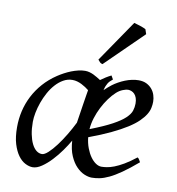

<svg xmlns="http://www.w3.org/2000/svg" viewBox="-82 -786 811 880"><g transform="rotate(10 323.5 -346.0)"><path d="M444.8 -381.8Q428.7 -367.2 413.3 -346.2Q397.9 -325.2 385.5 -300.8Q373 -276.4 364.7 -249.8Q356.4 -223.1 354.5 -197.3Q418.5 -222.2 455.8 -242.4Q493.2 -262.7 512.2 -280.8Q531.2 -298.8 536.6 -315.4Q542 -332 542 -349.1Q542 -364.3 538.1 -375.2Q534.2 -386.2 527.8 -392.8Q521.5 -399.4 513.4 -402.6Q505.4 -405.8 497.1 -405.8Q489.3 -405.8 474.1 -400.1Q459 -394.5 444.8 -381.8ZM292.5 -216.3Q295.9 -238.3 299.6 -262.2Q303.2 -286.1 306.6 -307.6Q310.1 -329.1 312.7 -345.9Q315.4 -362.8 316.9 -371.1V-372.1Q309.6 -377.9 300.8 -383.8Q292 -389.6 282.2 -394.5Q272.5 -399.4 261.5 -402.6Q250.5 -405.8 238.8 -405.8Q216.8 -405.8 197.3 -394.8Q177.7 -383.8 161.4 -365.7Q145 -347.7 132.3 -324.5Q119.6 -301.3 110.8 -276.6Q102.1 -252 97.4 -228Q92.8 -204.1 92.8 -185.1Q92.8 -153.3 97.9 -127.9Q103 -102.5 111.8 -84.5Q120.6 -66.4 132.8 -56.6Q145 -46.9 159.2 -46.9Q170.9 -46.9 188 -62.5Q205.1 -78.1 223.6 -102.8Q242.2 -127.4 260.3 -157.5Q278.3 -187.5 292.5 -216.3ZM420.9 -439.9Q413.6 -434.1 408.4 -429Q403.3 -423.8 399.7 -418Q396 -412.1 392.8 -404.3Q389.6 -396.5 386.7 -384.3Q402.3 -399.4 419.9 -413.1Q431.6 -421.9 446 -429.9Q460.4 -438 475.8 -444.1Q491.2 -450.2 507.1 -453.6Q522.9 -457 538.1 -457Q559.1 -457 574.5 -449.5Q589.8 -441.9 600.1 -429.7Q610.4 -417.5 615.2 -402.1Q620.1 -386.7 620.1 -371.1Q620.1 -357.4 616.9 -342.3Q613.8 -327.1 603.8 -311Q593.8 -294.9 575.9 -277.3Q558.1 -259.8 528.6 -241Q499 -222.2 456.5 -201.9Q414.1 -181.6 355 -159.7Q357.9 -132.3 366.5 -109.9Q375 -87.4 386.5 -71.3Q397.9 -55.2 411.4 -46.1Q424.8 -37.1 438 -37.1Q448.2 -37.1 462.9 -39.3Q477.5 -41.5 496.8 -48.8Q516.1 -56.2 540.3 -70.3Q564.5 -84.5 594.2 -107.9Q599.6 -105 603 -98.4Q606.4 -91.8 608.9 -87.9Q568.4 -53.2 537.8 -32Q507.3 -10.7 483.2 0.7Q459 12.2 439.7 16.1Q420.4 20 402.8 20Q387.2 20 367.9 12Q348.6 3.9 331.1 -14.2Q313.5 -32.2 300.8 -61.3Q288.1 -90.3 285.6 -131.8Q272.9 -109.4 254.2 -83Q235.4 -56.6 213.9 -33.7Q192.4 -10.7 169.9 4.6Q147.5 20 127.9 20Q111.3 20 93.3 10.7Q75.2 1.5 60.3 -18.8Q45.4 -39.1 35.6 -71Q25.9 -103 25.9 -148.9Q25.9 -187.5 34.4 -224.4Q43 -261.2 60.3 -294.9Q77.6 -328.6 103.8 -358.2Q129.9 -387.7 165 -411.1Q178.2 -419.9 193.6 -428.2Q209 -436.5 225.1 -442.9Q241.2 -449.2 257.6 -453.1Q273.9 -457 289.1 -457Q299.3 -457 309.1 -454.3Q318.8 -451.7 328.1 -447.3Q337.4 -442.9 346.2 -437.5Q355 -432.1 362.8 -427.2Q374 -435.5 386.2 -443.1Q398.4 -450.7 411.1 -457L420.9 -439.9ZM534.7 -670.9 361.3 -501Q353.5 -502.9 349.9 -506.3Q346.2 -509.8 339.4 -518.1L472.2 -712.4Q477.1 -710.9 484.6 -708.7Q492.2 -706.5 500.5 -703.9Q508.8 -701.2 516.1 -698.2Q523.4 -695.3 527.3 -692.9Z"/></g></svg>

Font: Gentium
Style: Italic
Weight: 400
Italic angle: -7°
Designer: J. Victor Gaultney
Version: Version 1.02; 2005; OFL release